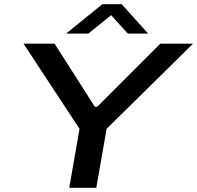

<svg xmlns="http://www.w3.org/2000/svg" viewBox="-20 -895 940 915"><path d="M310 0 359 -281 92 -687H240L432 -386H443L744 -687H900L488 -281L439 0ZM295 -735 468 -875H560L686 -735H589L486 -849H542L401 -735Z"/></svg>

Font: Archivo Expanded Medium
Style: Italic
Weight: 500
Width: 7
Italic angle: -10°
Designer: Hector Gatti
Foundry: Omnibus-Type
Version: Version 2.001